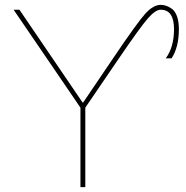

<svg xmlns="http://www.w3.org/2000/svg" viewBox="-20 -770 767 790"><path d="M322 -348 450 -537Q546 -679 578.5 -714.5Q611 -750 641 -750Q652 -750 663 -746.5Q674 -743 687 -734Q700 -725 708 -703.5Q716 -682 716 -650Q716 -576 686 -530H662Q696 -576 696 -650Q696 -730 641 -730Q620 -730 589 -695Q558 -660 466 -525L331 -327V0H311V-327L36 -730H60L320 -348Z"/></svg>

Font: Mplus 1p Thin
Style: Regular
Weight: 250
Version: Version 1.061